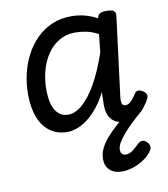

<svg xmlns="http://www.w3.org/2000/svg" viewBox="-85 -591 794 908"><g transform="rotate(-10 312.0 -136.5)"><path d="M205 17Q159 17 124.5 -7.5Q90 -32 71.5 -78.5Q53 -125 53 -191Q53 -240 64 -288Q75 -336 97 -377.5Q119 -419 151 -451Q183 -483 225 -501Q267 -519 319 -519Q351 -519 382 -511Q413 -503 442 -487L443 -490Q445 -504 455.5 -509.5Q466 -515 486 -515Q512 -515 521.5 -507.5Q531 -500 529 -484L481 -105Q479 -89 480 -79Q481 -69 486 -64.5Q491 -60 499 -60Q508 -60 516.5 -65.5Q525 -71 533.5 -81.5Q542 -92 552 -107Q558 -116 566.5 -117.5Q575 -119 588 -112Q602 -104 606 -94.5Q610 -85 605 -74Q595 -53 578 -32Q561 -11 537.5 2.5Q514 16 484 16Q456 16 438.5 6.5Q421 -3 411 -19.5Q401 -36 398.5 -57.5Q396 -79 398 -102Q398 -111 398 -121Q398 -131 399 -141Q372 -88 339.5 -53Q307 -18 273 -0.5Q239 17 205 17ZM142 -197Q142 -157 150.5 -127Q159 -97 177.5 -80Q196 -63 224 -63Q259 -63 294.5 -94.5Q330 -126 363 -185Q396 -244 424 -327L433 -413Q403 -429 375.5 -434.5Q348 -440 323 -440Q288 -440 259.5 -427Q231 -414 209 -391Q187 -368 172 -337Q157 -306 149.5 -270.5Q142 -235 142 -197ZM428 246Q392 246 370.5 226.5Q349 207 349 173Q349 148 360 124Q371 100 391.5 76Q412 52 441 26Q470 0 508 -30L570 -29V-22Q543 1 518.5 24Q494 47 475.5 68.5Q457 90 446 108.5Q435 127 435 143Q435 156 441.5 163Q448 170 460 170Q477 170 492.5 158.5Q508 147 528 127Q534 122 544 120Q554 118 565 127Q575 135 579 146.5Q583 158 577 168Q562 192 536 210Q510 228 481.5 237Q453 246 428 246Z"/></g></svg>

Font: Playwrite GB S
Style: Italic
Weight: 400
Italic angle: -7°
Designer: Veronika Burian, José Scaglione
Foundry: TypeTogether
Version: Version 1.000